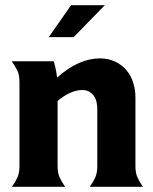

<svg xmlns="http://www.w3.org/2000/svg" viewBox="-20 -720 591 740"><path d="M202 -80Q202 -54 209.5 -37Q217 -20 231 0H26Q40 -20 47.5 -37Q55 -54 55 -80V-404Q55 -431 47 -447.5Q39 -464 25 -484H187Q192 -467 195 -452.5Q198 -438 200 -421Q244 -460 285 -477.5Q326 -495 364 -495Q397 -495 423 -483Q449 -471 466.5 -450.5Q484 -430 493 -402.5Q502 -375 502 -345V-80Q502 -54 509.5 -37Q517 -20 531 0H326Q340 -20 347.5 -37Q355 -54 355 -80V-298Q355 -311 352.5 -324.5Q350 -338 343 -348.5Q336 -359 325 -366Q314 -373 296 -373Q277 -373 253.5 -363.5Q230 -354 202 -331ZM254 -700H384L264 -577H168Z"/></svg>

Font: LT Museum
Style: Bold
Weight: 700
Designer: Daniel Lyons
Foundry: LyonsType
Version: Version 1.010